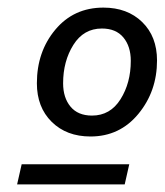

<svg xmlns="http://www.w3.org/2000/svg" viewBox="-20 -686 433 505"><path d="M218 -327Q155 -327 116 -365.5Q77 -404 77 -467Q77 -550 125.5 -608Q174 -666 252 -666Q315 -666 354 -628Q393 -590 393 -527Q393 -446 344 -386.5Q295 -327 218 -327ZM222 -382Q270 -382 297 -425Q324 -468 324 -526Q324 -564 304.5 -587.5Q285 -611 248 -611Q200 -611 173 -568Q146 -525 146 -467Q146 -429 165.5 -405.5Q185 -382 222 -382ZM25 -201 37 -254H320L308 -201Z"/></svg>

Font: Elaine Sans
Style: Italic
Weight: 400
Italic angle: -13°
Designer: Wei Huang
Foundry: Wei Huang
Version: Version 2.001;December 24, 2019;FontCreator 12.0.0.2547 64-b